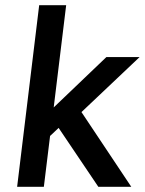

<svg xmlns="http://www.w3.org/2000/svg" viewBox="-20 -720 558 740"><path d="M131 -700H235L187 -306L390 -500H518L294 -288L486 0H359L206 -227L173 -196L149 0H46Z"/></svg>

Font: Haskoy SemiBold
Style: Italic
Weight: 600
Designer: Ertekin Erdin
Foundry: Ertekin Erdin
Version: Version 2.000; ttfautohint (v1.8.4.7-5d5b)